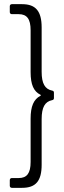

<svg xmlns="http://www.w3.org/2000/svg" viewBox="-20 -788 309 922"><path d="M86 114C152 114 180 81 180 3V-216C180 -273 196 -300 230 -307C236 -308 239 -311 239 -317V-343C239 -349 236 -352 230 -353C196 -360 180 -387 180 -443V-656C180 -734 152 -768 86 -768H37C31 -768 27 -764 27 -758V-730C27 -724 31 -720 37 -720H70C109 -720 127 -697 127 -643V-442C127 -381 142 -349 174 -333C177 -332 177 -330 174 -328C142 -311 127 -278 127 -218V-10C127 44 109 67 70 67H37C31 67 27 71 27 77V104C27 110 31 114 37 114Z"/></svg>

Font: Barlow Semi Condensed Light
Style: Regular
Weight: 300
Width: 4
Designer: Jeremy Tribby
Foundry: Tribby Type
Version: Version 1.422;hotconv 1.0.109;makeotfexe 2.5.65596